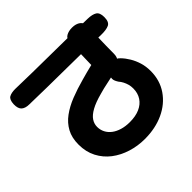

<svg xmlns="http://www.w3.org/2000/svg" viewBox="-269 -985 1187 1187"><g transform="rotate(-45 324.0 -392.0)"><path d="M613.8 -636.1Q551.8 -638.3 474.4 -639.3Q397 -640.3 313.4 -641.2Q229.8 -642.1 148.3 -643.1Q66.8 -644.1 -3.4 -646.1Q-37.2 -646.1 -55.1 -661.4Q-73 -676.8 -72 -715.1Q-70.2 -754.2 -51.2 -764.8Q-32.1 -775.4 0.9 -775.4Q70.9 -773.2 152 -772.2Q233.1 -771.2 317.2 -770.3Q401.3 -769.4 480.5 -768.4Q559.7 -767.4 626 -765.4Q664.7 -764.4 685.1 -751.8Q705.6 -739.1 705.6 -700Q705.6 -657.1 681.7 -646.1Q657.8 -635.1 613.8 -636.1ZM356 -379.9Q295.7 -363.9 260.1 -344.1Q224.4 -324.3 209.1 -301.2Q193.7 -278.1 193.7 -251.3Q193.7 -225.1 205.3 -202.3Q217 -179.6 238.4 -163.4Q259.9 -147.2 290.1 -138.1Q320.3 -128.9 358.2 -128.9Q408.7 -128.9 444.8 -144.8Q481 -160.8 500.6 -190.7Q520.2 -220.7 520.2 -261.8Q520.2 -280.9 515.6 -297.5Q510.9 -314.1 503.2 -328.9Q495.6 -343.7 485.2 -355.3Q478.7 -365 474 -375.5Q469.3 -386 469.3 -395.6Q469.3 -425.6 492.8 -446.9Q516.2 -468.2 546.2 -468.2Q562 -468.2 574.4 -464.1Q586.9 -459.9 596.8 -448.4Q617.6 -427.1 634.7 -398.4Q651.9 -369.7 662.3 -335.7Q672.7 -301.7 672.7 -261.8Q672.7 -180.3 630.6 -118.7Q588.4 -57 515.6 -23.2Q442.7 10.7 349.6 10.7Q288.6 10.7 231.8 -7Q175 -24.7 130.9 -58.3Q86.9 -92 61 -141.6Q35.1 -191.1 35.1 -254.9Q35.1 -314.7 58.2 -357.2Q81.2 -399.7 122.3 -429.8Q163.3 -460 218.2 -481.7Q273.1 -503.3 337.8 -520.9Q364.4 -528.3 389 -534.9Q413.6 -541.6 438.9 -547.4L444.2 -740.6Q445.2 -770.8 466.6 -783.1Q487.9 -795.3 517.9 -795.3Q551.9 -795.3 573 -779.4Q594.1 -763.4 592.3 -733.8Q591.1 -693 589.9 -648.9Q588.7 -604.9 587.9 -565.2Q587.2 -525.4 587.2 -496.9Q587.2 -469.2 571.1 -448.9Q555 -428.7 516.1 -418Q476.9 -407.3 433.8 -398.7Q390.8 -390.1 356 -379.9Z"/></g></svg>

Font: Playpen Sans Deva
Style: Regular
Weight: 400
Designer: Pooja Saxena, Gunjan Panchal, Laura Meseguer, Veronika Burian, José Scaglione
Foundry: TypeTogether
Version: Version 2.000